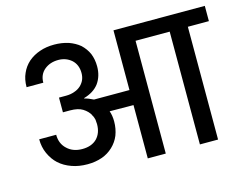

<svg xmlns="http://www.w3.org/2000/svg" viewBox="-102 -910 1359 1072"><g transform="rotate(-15 578.0 -374.5)"><path d="M277.8 -456.1Q305.7 -456.1 328.1 -464.8Q348.1 -471.2 365.2 -486.8Q380.4 -502 387.2 -519Q394 -536.1 394 -556.2Q394 -604.5 362.8 -632.8Q331.1 -660.2 287.1 -660.2Q239.3 -660.2 207 -633.8Q173.8 -606.4 173.8 -559.1H77.1Q77.1 -605 92.8 -638.2Q107.4 -672.4 136.2 -698.2Q165.5 -723.1 203.1 -735.8Q240.2 -749 287.1 -749Q330.1 -749 369.1 -736.8Q406.2 -723.6 433.1 -701.2Q460 -675.8 474.1 -644Q487.8 -609.9 487.8 -569.8Q487.8 -513.7 459 -473.1Q429.7 -433.6 371.1 -417V-415Q394 -409.7 422.9 -395H627.9V-740.2H1155.8V-651.9H1034.2V0H929.2V-651.9H731.9V0H627.9V-308.1L490.2 -309.1Q500 -283.2 500 -248Q500 -206.1 485.8 -168.9Q471.7 -134.3 443.8 -107.9Q416 -81.5 379.9 -68.8Q341.3 -55.2 295.9 -55.2Q245.1 -55.2 205.1 -69.8Q163.1 -84.5 132.8 -111.8Q105 -137.2 86.9 -176.8Q69.8 -214.8 69.8 -259.8H168Q168 -208 202.1 -176.8Q235.4 -145 289.1 -145Q343.3 -145 374 -175.8Q403.8 -207 403.8 -257.8Q403.8 -266.6 401.9 -284.2Q398.9 -297.4 393.1 -309.1H391.1V-313Q378.4 -337.4 350.1 -355Q324.2 -371.1 277.8 -371.1H236.8V-456.1Z"/></g></svg>

Font: PoppinsZ Medium
Style: Regular
Weight: 500
Designer: Ninad Kale (Devanagari), Jonny Pinhorn (Latin)
Foundry: Indian Type Foundry
Version: Version 3.002;FEAKit 1.0